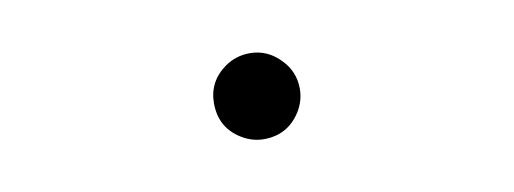

<svg xmlns="http://www.w3.org/2000/svg" viewBox="-31 -579 1062 397"><g transform="rotate(-10 500.0 -380.0)"><path d="M501 -470.2Q538.6 -470.2 565.9 -440.9Q590.3 -415.5 590.3 -379.9Q590.3 -354.5 576.2 -332Q549.3 -290 499.5 -290Q478 -290 458.5 -300.3Q410.2 -326.2 410.2 -380.9Q410.2 -426.3 448.2 -453.6Q471.7 -470.2 501 -470.2Z"/></g></svg>

Font: BIZ UDGothic
Style: Regular
Weight: 400
Monospace: yes
Designer: TypeBank Co., Ltd.
Foundry: Morisawa Inc.
Version: Version 1.05